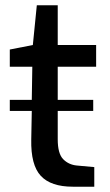

<svg xmlns="http://www.w3.org/2000/svg" viewBox="-20 -705 414 725"><path d="M198 -453V-328H332V-286H198V-179Q198 -125 218.5 -104Q239 -83 270 -80L336 -74V0H255Q172 0 134 -41Q96 -82 98 -178L100 -286H17V-328H100L102 -453H17V-518L104 -535L119 -685H198V-535H343V-453Z"/></svg>

Font: Exo Medium
Style: Regular
Weight: 500
Designer: Natanael Gama
Foundry: Natanael Gama
Version: Version 1.500; ttfautohint (v1.6)